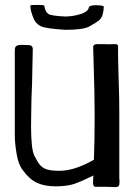

<svg xmlns="http://www.w3.org/2000/svg" viewBox="-20 -750 549 779"><path d="M374 8Q362 9 359.5 3Q357 -3 357.5 -11.5Q358 -20 358 -24L359 -38Q313 -15 283 -4.5Q253 6 206 6Q160 6 129.5 -8.5Q99 -23 73 -59Q55 -81 47.5 -125Q40 -169 40 -202V-376V-544Q40 -556 43.5 -560.5Q47 -565 55 -567Q58 -568 66 -568L96 -567Q113 -567 113 -550L110 -407Q107 -347 107 -309L106 -239Q106 -147 119 -119Q132 -93 142.5 -80.5Q153 -68 170.5 -62.5Q188 -57 221 -57Q256 -57 293.5 -70.5Q331 -84 361 -102Q364 -174 364 -280Q364 -374 360 -486L358 -559Q358 -571 375 -571H396Q404 -571 416 -570.5Q428 -570 443 -571H448Q459 -571 459 -562V-526L460 -478Q465 -319 464 -295V-28Q465 -22 465 -12Q465 0 461.5 4.5Q458 9 449 9Q394 7 374 8ZM145 -644Q126 -654 118 -671Q103 -706 103 -727Q103 -729 109.5 -729.5Q116 -730 132 -730Q153 -730 157 -728.5Q161 -727 161 -720Q165 -701 177 -693Q188 -686 243 -683Q274 -683 304 -692Q339 -702 341 -722Q345 -728 368 -729Q401 -728 401 -723Q401 -710 397 -693Q393 -676 380 -666Q367 -656 341 -642Q316 -629 245 -629Q164 -634 145 -644Z"/></svg>

Font: Barriecito
Style: Regular
Weight: 400
Designer: Pablo Cosgaya & Sergio Jiménez
Foundry: Pablo Cosgaya & Sergio Jiménez
Version: Version 1.001